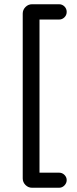

<svg xmlns="http://www.w3.org/2000/svg" viewBox="-20 -752 362 904"><path d="M294 96Q294 110 283.5 121Q273 132 258 132H131Q113 132 100 119Q87 106 87 88V-688Q87 -706 100 -719Q113 -732 131 -732H258Q273 -732 283.5 -721.5Q294 -711 294 -696Q294 -681 283.5 -670.5Q273 -660 258 -660H166V61H258Q273 61 283.5 71.5Q294 82 294 96Z"/></svg>

Font: Varela Round
Style: Regular
Weight: 400
Designer: Joe Prince
Foundry: Joe Prince
Version: Version 1.000